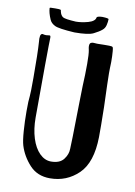

<svg xmlns="http://www.w3.org/2000/svg" viewBox="-92 -898 672 954"><g transform="rotate(10 244.0 -421.0)"><path d="M357 -775Q344 -764 318 -751Q293 -738 222 -738Q141 -743 122 -753Q102 -763 95 -780Q81 -812 80 -836Q80 -838 86.5 -838.5Q93 -839 109 -839Q130 -839 134 -837.5Q138 -836 138 -829Q142 -810 154 -802Q165 -795 220 -792Q247 -792 281 -801Q316 -811 318 -831Q322 -837 345 -838Q378 -837 378 -832Q378 -819 374 -802Q370 -785 357 -775ZM106 -288Q106 -230 120.5 -184Q135 -138 161 -112Q187 -86 219 -86Q263 -86 282.5 -111.5Q302 -137 302 -165L304 -226Q307 -376 307 -392Q307 -415 309 -483Q312 -540 312 -595Q312 -644 308 -664Q305 -676 305 -683Q305 -697 311.5 -700.5Q318 -704 324.5 -703.5Q331 -703 333 -703Q343 -702 355.5 -702.5Q368 -703 378 -703H404Q420 -703 422.5 -698.5Q425 -694 426 -679Q428 -657 428 -625Q428 -603 427 -593Q426 -583 428 -509Q433 -387 433 -308V-247Q431 -118 371.5 -60.5Q312 -3 228 -3Q164 -3 125 -45.5Q86 -88 70 -140Q63 -163 59.5 -211.5Q56 -260 56 -311Q56 -368 59 -387Q61 -401 61 -480Q61 -606 57 -662Q56 -668 56 -678Q56 -709 75 -701L86 -700Q90 -700 94.5 -701Q99 -702 104 -702Q109 -702 109 -691Q108 -679 107 -551Q106 -423 106 -288Z"/></g></svg>

Font: Barrio
Style: Regular
Weight: 400
Designer: Pablo Cosgaya & Sergio Jimenez
Foundry: Pablo Cosgaya & Sergio Jimenez
Version: Version 1.005